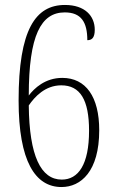

<svg xmlns="http://www.w3.org/2000/svg" viewBox="-20 -744 469 774"><path d="M228 10C306 10 380 -53 380 -219C380 -354 326 -430 231 -430C162 -430 118 -388 96 -359C96 -601 145 -694 241 -694C307 -694 332 -655 332 -582C349 -582 362 -590 362 -624C362 -680 322 -724 242 -724C123 -724 55 -625 55 -339C55 -94 122 10 228 10ZM229 -20C145 -20 98 -115 96 -319C120 -354 162 -400 227 -400C303 -400 339 -342 339 -217C339 -81 296 -20 229 -20Z"/></svg>

Font: Noto Serif Georgian ExtraCondensed ExtraLight
Style: Regular
Weight: 200
Width: 2
Designer: Monotype Design Team, Akaki Razmadze
Foundry: Google LLC
Version: Version 2.003